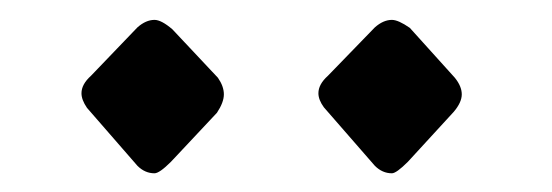

<svg xmlns="http://www.w3.org/2000/svg" viewBox="-20 -726 566 197"><path d="M73.3 -648.2 121 -697.9Q129.7 -705.6 138.5 -705.6Q145.6 -705.6 156.9 -695.9L203.6 -646.2Q209.7 -637.4 209.7 -629.2Q209.7 -621 202.6 -610.3L155.4 -560Q143.6 -548.2 138.5 -548.2Q128.7 -548.2 121 -555.9L69.2 -615.4Q63.6 -623.6 63.6 -630.3Q63.6 -639.5 73.3 -648.2ZM316.4 -648.2 364.6 -697.9Q373.3 -705.6 382.1 -705.6Q388.7 -705.6 400.5 -697.4L446.7 -646.2Q453.8 -637.4 453.8 -629.2Q453.8 -621 445.6 -611.3L398.5 -560Q386.7 -548.2 382.1 -548.2Q372.3 -548.2 364.6 -555.9L312.3 -615.9Q306.7 -623.6 306.7 -630.3Q306.7 -639.5 316.4 -648.2Z"/></svg>

Font: Myanmar Handwriting
Style: Regular
Weight: 400
Designer: Khon Soe Zaw Thu
Foundry: PaOh Unicode khonsoezawthu@gmail.com and @hotmail.com
Version: Version 1.30 November 9, 2016